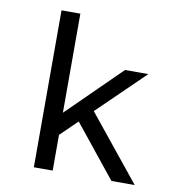

<svg xmlns="http://www.w3.org/2000/svg" viewBox="-80 -781 792 853"><g transform="rotate(10 316.0 -354.0)"><path d="M129 0V-708H214V-261L453 -496H558L348 -292L584 0H479L290 -235L214 -161V0Z"/></g></svg>

Font: Atkinson Hyperlegible Mono ExtraLight
Style: Regular
Weight: 400
Monospace: yes
Version: Version 2.001